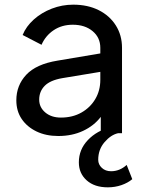

<svg xmlns="http://www.w3.org/2000/svg" viewBox="-20 -571 615 823"><path d="M230 12Q177 12 136.5 -7.5Q96 -27 73 -61Q50 -95 50 -141Q50 -205 92.5 -250.5Q135 -296 226 -311L410 -342V-366Q410 -410 377 -437.5Q344 -465 292 -465Q245 -465 210 -441.5Q175 -418 158 -379L77 -421Q92 -458 125 -487.5Q158 -517 202 -534Q246 -551 294 -551Q356 -551 403 -527.5Q450 -504 476.5 -462Q503 -420 503 -366V0H412V-70Q383 -32 336 -10Q289 12 230 12ZM148 -144Q148 -111 174 -89Q200 -67 241 -67Q291 -67 329 -88.5Q367 -110 388.5 -146.5Q410 -183 410 -229V-263L247 -236Q195 -227 171.5 -203Q148 -179 148 -144ZM442 232Q385 232 351.5 202Q318 172 318 125Q318 70 356.5 29.5Q395 -11 455 -26H486V0Q455 7 428 38.5Q401 70 401 114Q401 134 416.5 148.5Q432 163 456 163Q493 163 523 136L547 197Q528 213 500.5 222.5Q473 232 442 232Z"/></svg>

Font: Pitagon Sans Text Medium
Style: Regular
Weight: 500
Designer: Travis Tran
Foundry: Pitagon
Version: Version 1.000; ttfautohint (v1.8.4.7-5d5b);gftools[0.9.26]